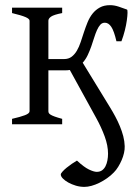

<svg xmlns="http://www.w3.org/2000/svg" viewBox="-20 -484 546 748"><path d="M222.2 -454.1V-433.1Q189.9 -426.8 179.2 -419.4Q168.5 -412.1 168.5 -403.3V-253.9H229.5Q247.1 -253.9 259 -262.9Q271 -272 279.5 -286.6Q288.1 -301.3 294.4 -320.3Q300.8 -339.4 307.1 -358.9Q313.5 -378.4 321.3 -397.5Q329.1 -416.5 340.8 -431.2Q352.5 -445.8 368.9 -454.8Q385.3 -463.9 408.7 -463.9Q424.8 -463.9 441.9 -458.3Q459 -452.6 474.6 -446.8Q477.1 -445.8 476.8 -434.1Q476.6 -422.4 474.1 -404.5Q471.7 -386.7 466.3 -365.2Q460.9 -343.8 453.1 -323.2H433.6Q424.3 -363.3 413.6 -379.4Q402.8 -395.5 388.7 -395.5Q377.9 -395.5 370.8 -387.7Q363.8 -379.9 357.9 -366.9Q352.1 -354 346.9 -337.4Q341.8 -320.8 335.7 -303.5Q329.6 -286.1 321.8 -269.5Q314 -252.9 302.2 -239.7L409.2 -64.9Q419.4 -48.3 429.2 -30Q439 -11.7 447 7.6Q455.1 26.9 460.2 46.6Q465.3 66.4 465.8 85.4Q466.3 98.1 463.1 112.1Q460 126 454.1 139.6Q448.2 153.3 440.4 166Q432.6 178.7 423.3 188Q411.6 200.2 397 210.4Q382.3 220.7 366.9 228.3Q351.6 235.8 336.4 240Q321.3 244.1 308.6 244.1Q292 244.1 275.6 239.3Q259.3 234.4 246.1 227.1Q232.9 219.7 224.9 211.4Q216.8 203.1 216.8 195.8Q216.8 191.9 223.4 184.6Q230 177.2 239.5 169.4Q249 161.6 260 154.1Q271 146.5 279.8 141.6Q307.1 167 326.4 176.3Q345.7 185.5 356.9 185.5Q369.1 185.5 377.4 179.7Q385.7 173.8 390.9 163.8Q396 153.8 398.4 141.1Q400.9 128.4 400.9 114.7Q400.9 83 387.7 47.1Q374.5 11.2 354.5 -24.9L252 -211.4Q243.7 -210 235.8 -210H168.5V-50.8Q168.5 -46.9 170.2 -43.7Q171.9 -40.5 177.2 -37.1Q182.6 -33.7 193.4 -29.8Q204.1 -25.9 222.2 -21V0H26.9V-21Q59.1 -28.3 77.1 -35.2Q95.2 -42 95.2 -50.8V-403.3Q95.2 -410.6 79.3 -417.5Q63.5 -424.3 26.9 -433.1V-454.1Z"/></svg>

Font: Gentium Plus
Style: Regular
Weight: 400
Designer: J. Victor Gaultney, Annie Olsen, Iska Routamaa
Foundry: SIL International
Version: Version 1.510